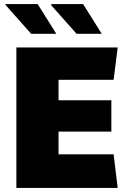

<svg xmlns="http://www.w3.org/2000/svg" viewBox="-20 -918 640 938"><path d="M60 0V-686H555L535 -528H266V-428H524V-275H266V-164H535L555 0ZM354 -753 228 -895 235 -898H386L477 -753ZM132 -753 6 -895 8 -898H164L255 -753Z"/></svg>

Font: Chivo Mono Black
Style: Regular
Weight: 900
Designer: Hector Gatti
Foundry: Omnibus-Type
Version: Version 1.008